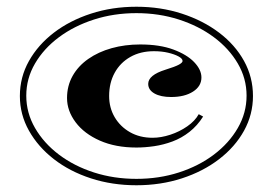

<svg xmlns="http://www.w3.org/2000/svg" viewBox="-20 -535 810 570"><path d="M385 15Q313 15 250 -5.5Q187 -26 140 -62.5Q93 -99 66 -147Q39 -195 39 -250Q39 -306 66 -354Q93 -402 140 -438Q187 -474 250 -494.5Q313 -515 385 -515Q457 -515 520 -494.5Q583 -474 630.5 -438Q678 -402 704.5 -354Q731 -306 731 -250Q731 -195 704.5 -147Q678 -99 630.5 -62.5Q583 -26 520 -5.5Q457 15 385 15ZM385 -4Q452 -4 511 -23Q570 -42 615 -76Q660 -110 686 -155Q712 -200 712 -251Q712 -302 686 -346.5Q660 -391 615 -424.5Q570 -458 511 -477Q452 -496 385 -496Q318 -496 259 -477Q200 -458 155 -424.5Q110 -391 84 -346.5Q58 -302 58 -251Q58 -200 84 -155Q110 -110 155 -76Q200 -42 259 -23Q318 -4 385 -4ZM385 -97Q323 -97 276.5 -117.5Q230 -138 204.5 -172Q179 -206 179 -244Q179 -280 195.5 -309.5Q212 -339 242 -360Q272 -381 311.5 -392Q351 -403 396 -403Q454 -403 494.5 -388Q535 -373 556.5 -350.5Q578 -328 578 -305Q578 -279 553 -263Q528 -247 488 -247Q457 -247 438.5 -257.5Q420 -268 420 -286Q420 -312 471 -328Q500 -337 511 -343Q522 -349 522 -354Q522 -361 510 -367.5Q498 -374 479 -378.5Q460 -383 437 -383Q397 -383 367 -366Q337 -349 320.5 -319Q304 -289 304 -250Q304 -215 320.5 -187Q337 -159 366 -142.5Q395 -126 433 -126Q458 -126 485.5 -135Q513 -144 536 -160Q559 -176 570 -196L583 -189Q566 -162 542.5 -143.5Q519 -125 492 -115Q465 -105 437.5 -101Q410 -97 385 -97Z"/></svg>

Font: Kalnia SemiExpanded Medium
Style: Regular
Weight: 500
Width: 6
Designer: Frida Medrano
Foundry: Frida Medrano
Version: Version 1.105